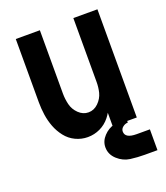

<svg xmlns="http://www.w3.org/2000/svg" viewBox="-131 -620 762 884"><g transform="rotate(-20 250.0 -178.0)"><path d="M208 8Q177 8 148.5 -5.5Q120 -19 100.5 -44Q81 -69 70 -98Q59 -127 54.5 -158Q50 -189 50 -220V-530H168V-220Q168 -193 174.5 -166Q181 -139 202 -118.5Q223 -98 250 -98Q277 -98 298 -118.5Q319 -139 326 -166Q332 -191 332 -216V-530H450V0H332V-66Q325 -54 317 -44Q297 -19 268.5 -5.5Q240 8 208 8ZM488 174H426Q391 174 356.5 169.5Q322 165 294.5 140Q267 115 267 80Q267 50 289.5 26Q312 2 342 -5.5Q372 -13 403 -13V8Q390 8 378.5 17Q367 26 367 39Q367 72 423 72H425H427H488Z"/></g></svg>

Font: Iosevka SS01
Style: Bold
Weight: 700
Monospace: yes
Designer: Belleve Invis
Foundry: Belleve Invis
Version: 2.3.3; ttfautohint (v1.8.3)